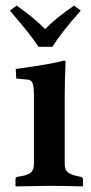

<svg xmlns="http://www.w3.org/2000/svg" viewBox="-20 -663 326 685"><path d="M167 -496.1H117.2Q89.4 -540 15.1 -625L39.1 -643.1Q101.1 -600.1 141.1 -559.1Q176.3 -596.2 244.1 -643.1L268.1 -625Q200.2 -549.3 167 -496.1ZM210.9 -321.3V-77.1Q210.9 -57.1 222.4 -48.1Q233.9 -39.1 257.8 -34.2L268.1 -32.2Q275.9 -30.3 275.9 -22.9V0L273.9 2Q192.9 0 153.8 0L37.1 2L35.2 0V-22.9Q35.2 -30.8 42 -32.2L54.2 -34.2Q79.1 -38.1 90.1 -47.6Q101.1 -57.1 101.1 -77.1V-320.8Q101.1 -356 95.9 -366.9Q90.8 -377.9 79.1 -378.9L38.1 -382.8L36.1 -417Q169.9 -435.1 207 -446.8Q213.9 -446.8 213.9 -443.8Q210.9 -371.1 210.9 -321.3Z"/></svg>

Font: Linux Libertine
Style: Semibold
Weight: 600
Designer: Philipp H. Poll
Foundry: Philipp H. Poll
Version: Version 5.1.2 ; ttfautohint (v0.9)